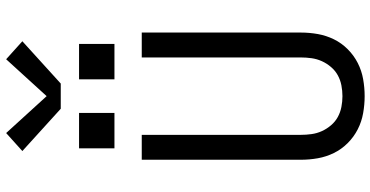

<svg xmlns="http://www.w3.org/2000/svg" viewBox="-318 -910 1235 640"><g transform="rotate(-90 300.0 -589.5)"><path d="M300 8Q272 8 243.5 3Q215 -2 189.5 -15Q164 -28 143.5 -48.5Q123 -69 110.5 -94.5Q98 -120 93 -148Q88 -176 88 -205V-735H171V-205Q171 -187 173.5 -169Q176 -151 183.5 -134.5Q191 -118 203 -104Q215 -90 230.5 -81.5Q246 -73 264 -69.5Q282 -66 300 -66Q318 -66 336 -69.5Q354 -73 369.5 -81.5Q385 -90 397 -104Q409 -118 416.5 -134.5Q424 -151 426.5 -169Q429 -187 429 -205V-735H512V-205Q512 -176 507 -148Q502 -120 489.5 -94.5Q477 -69 456.5 -48.5Q436 -28 410.5 -15Q385 -2 356.5 3Q328 8 300 8ZM356 -826V-944H474V-826ZM126 -826V-944H244V-826ZM258 -1005 117 -1133 177 -1187 300 -1052 423 -1187 483 -1133 342 -1005Z"/></g></svg>

Font: Iosevka SS04 Extended
Style: Regular
Weight: 400
Width: 7
Monospace: yes
Designer: Belleve Invis
Foundry: Belleve Invis
Version: Version 19.0.0; ttfautohint (v1.8.4)